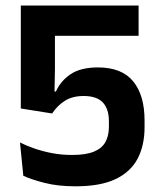

<svg xmlns="http://www.w3.org/2000/svg" viewBox="-20 -659 578 692"><path d="M252.5 12.5Q188.5 12.5 140 0Q91.5 -12.5 64 -25.5L52 -145.5Q74.5 -134 104 -123.8Q133.5 -113.5 168 -107Q202.5 -100.5 240 -100.5Q289.5 -100.5 318.5 -112.5Q347.5 -124.5 360 -147.2Q372.5 -170 372.5 -202V-222Q372.5 -266 350.8 -289.5Q329 -313 281.5 -313Q241 -313 213.5 -295.5Q186 -278 168 -250L55 -268V-639H479.5V-530H178V-411.5L176.5 -329H181.5Q198.5 -367.5 234.8 -391.8Q271 -416 333 -416Q419 -416 460 -365.8Q501 -315.5 501 -225.5V-200Q501 -135 476 -87.2Q451 -39.5 396.5 -13.5Q342 12.5 252.5 12.5Z"/></svg>

Font: Anek Odia Medium SemiBold
Style: Regular
Weight: 600
Version: Version 1.003